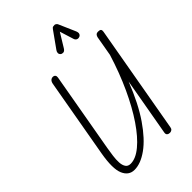

<svg xmlns="http://www.w3.org/2000/svg" viewBox="-342 -1322 1456 1456"><g transform="rotate(-45 386.0 -594.5)"><path d="M197 9Q136 9 109.5 -52.8Q83 -114.5 107.5 -255.5L219.5 -891Q221.5 -902 226.2 -910.5Q231 -919 238.8 -923.8Q246.5 -928.5 256.5 -928.5Q270.5 -928 276.8 -919.2Q283 -910.5 280.5 -896.5L167.5 -255Q161.5 -219.5 156.5 -182.5Q151.5 -145.5 153.2 -114.2Q155 -83 167.8 -63.8Q180.5 -44.5 209 -44.5Q264 -44.5 327 -96.8Q390 -149 454 -243.2Q518 -337.5 576.5 -464.2Q635 -591 681 -740L709 -900Q711.5 -912 718.8 -920.2Q726 -928.5 743 -928.5Q761.5 -928.5 767.2 -921Q773 -913.5 770.5 -899L617 -28Q615 -13.5 605.8 -6.8Q596.5 0 585 0Q571 0 562 -7.8Q553 -15.5 556 -32.5L638 -496.5Q571 -325.5 494 -213.2Q417 -101 340.2 -46Q263.5 9 197 9ZM612 -1000.5Q598 -995.5 586.8 -1001.5Q575.5 -1007.5 571.5 -1021L536.5 -1133L469 -1022.5Q457 -1003 443.2 -1002.2Q429.5 -1001.5 421 -1008.5Q410.5 -1018 411 -1029.8Q411.5 -1041.5 419 -1052L512 -1182.5Q520.5 -1195 528.8 -1196.5Q537 -1198 544.5 -1198Q549 -1198 556.5 -1193.5Q564 -1189 567.5 -1180.5L624 -1051Q634 -1029 628.8 -1016.5Q623.5 -1004 612 -1000.5Z"/></g></svg>

Font: Edu VIC WA NT Hand Pre
Style: Regular
Weight: 400
Designer: Tina and Corey Anderson, Eben Sorkin, Mirko Velimirovic
Foundry: Google for Education
Version: Version 1.000